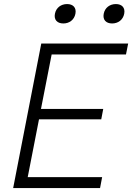

<svg xmlns="http://www.w3.org/2000/svg" viewBox="-20 -950 668 970"><path d="M46.5 0H485.5L496 -55H120L177 -347H491.5L501.5 -399.5H187L241 -675H616.5L627.5 -730H188.5ZM300 -831.5C330 -831.5 355 -849.5 361 -880.5C367 -911.5 349 -929.5 319 -929.5C288.5 -929.5 263.5 -911.5 257.5 -880.5C251.5 -849.5 269.5 -831.5 300 -831.5ZM546.5 -831.5C576.5 -831.5 601.5 -849.5 607.5 -880.5C613.5 -911.5 595.5 -929.5 565.5 -929.5C535 -929.5 510 -911.5 504 -880.5C498 -849.5 516 -831.5 546.5 -831.5Z"/></svg>

Font: Monaspace Neon ExtraLight
Style: Italic
Weight: 200
Italic angle: -11°
Designer: Riley Cran & the Lettermatic Team
Foundry: Lettermatic
Version: Version 1.200 (Monaspace Neon)